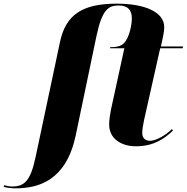

<svg xmlns="http://www.w3.org/2000/svg" viewBox="-159 -790 1021 1050"><path d="M-75 240C54 240 203 196 255 -49L369 -595C399 -737 434 -760 489 -760C542 -760 562 -734 562 -689C562 -652 547 -582 519 -554C499 -534 471 -532 444 -532L443 -526H521L448 -191C443 -166 438 -133 438 -109C438 -30 506 10 584 10C681 10 740 -31 787 -76L781 -84C745 -49 694 -20 661 -20C637 -20 619 -34 619 -62C619 -80 622 -102 629 -134L717 -526H840L842 -536H721L727 -563C734 -594 739 -620 739 -642C739 -725 632 -770 479 -770C288 -770 200 -707 169 -560L36 67C8 200 -25 230 -94 230C-105 230 -125 226 -136 223L-139 232C-126 236 -95 240 -75 240Z"/></svg>

Font: Noto Serif Display Black
Style: Italic
Weight: 900
Italic angle: -12°
Designer: Monotype Design Team
Foundry: Monotype Imaging Inc.
Version: Version 2.009